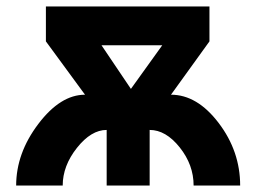

<svg xmlns="http://www.w3.org/2000/svg" viewBox="-20 -574 793 594"><path d="M174 0H30Q30 -100 98.5 -190.5Q167 -281 243 -281L122 -446V-554H628V-446L509 -281Q590 -281 656.5 -193.5Q723 -106 723 0H579Q579 -64 536 -118Q493 -172 443 -172V0H310V-172Q262 -172 218 -116.5Q174 -61 174 0ZM385 -299 482 -434H294Z"/></svg>

Font: Involve
Style: Bold
Weight: 700
Designer: Stefan Peev
Foundry: Context Ltd.
Version: Version 1.001